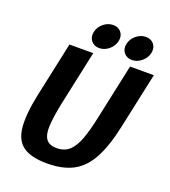

<svg xmlns="http://www.w3.org/2000/svg" viewBox="-154 -966 959 1085"><g transform="rotate(20 326.0 -423.5)"><path d="M580.7 -336Q554.7 -212 514.7 -136Q474.7 -60 412 -26Q349.3 8 254 8Q158.7 8 110.5 -26Q62.3 -60 54.8 -136Q47.3 -212 73.3 -336H216.3Q199.3 -254 196.2 -199.8Q193 -145.7 211.5 -118.8Q230 -92 275.7 -92Q322.3 -92 351.7 -118.8Q381 -145.7 400.8 -199.8Q420.7 -254 437.7 -336ZM508.7 -667H651.7L580.7 -336H437.7ZM216.3 -336H73.3L144.3 -667H287.3ZM308.3 -705.3Q277 -705.3 259.7 -727.3Q242.3 -749.3 249 -780.3Q255.8 -812 282.2 -833.7Q308.7 -855.3 339.9 -855.3Q371.1 -855.3 388.4 -833.7Q405.7 -812 399 -780.3Q392.3 -749.3 366 -727.3Q339.6 -705.3 308.3 -705.3ZM505 -705.3Q473.7 -705.3 456.3 -727.3Q439 -749.3 445.7 -780.3Q452.5 -812 478.9 -833.7Q505.3 -855.3 536.6 -855.3Q567.8 -855.3 585.1 -833.7Q602.3 -812 595.7 -780.3Q589 -749.3 562.6 -727.3Q536.3 -705.3 505 -705.3Z"/></g></svg>

Font: Epunda Sans Light
Style: Italic
Weight: 300
Italic angle: -12.0243°
Designer: Simon Atzbach
Foundry: typofactur
Version: Version 2.204